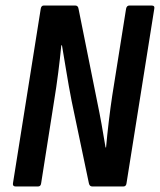

<svg xmlns="http://www.w3.org/2000/svg" viewBox="-20 -675 579 695"><path d="M36.9 0Q25.1 0 26.9 -11.4L127.5 -643.6Q129.5 -655 138.5 -655H252.4Q262.4 -655 264.2 -643.6L331.7 -307.5Q340.1 -267.5 347.8 -224.6Q355.5 -181.8 362.1 -141.2H363.9Q367.7 -184.2 373.8 -235.5Q379.9 -286.9 386.3 -328.9L436.4 -643.6Q438.8 -655 448.4 -655H528.5Q540.9 -655 538.5 -643.6L437.9 -11.4Q436.5 0 426.5 0H314.2Q304.2 0 301.8 -11.4L239.2 -309.8Q228.7 -363.5 220.1 -416.6Q211.5 -469.6 204.3 -511H201.9Q197.5 -464.6 190.7 -411.4Q183.9 -358.1 175.9 -309.9L128.9 -11.4Q127.5 0 117.6 0Z"/></svg>

Font: Sofia Sans Condensed
Style: Italic
Weight: 400
Italic angle: -9°
Designer: Botio Nikoltchev, Ani Petrova
Foundry: lettersoup
Version: Version 4.101